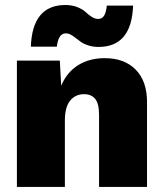

<svg xmlns="http://www.w3.org/2000/svg" viewBox="-20 -740 651 760"><path d="M395 -509.8Q472.2 -509.8 517.1 -464.4Q562 -418.9 562 -335.9V0H372.1V-285.2Q372.1 -329.6 356.9 -348.4Q341.8 -367.2 313 -367.2Q278.3 -367.2 257.6 -341.6Q236.8 -315.9 236.8 -263.2V0H46.9V-500H216.8L222.2 -400.9Q245.1 -454.6 289.6 -482.2Q334 -509.8 395 -509.8ZM102.1 -555.2Q107.9 -720.2 238.8 -720.2Q265.1 -720.2 286.4 -711.7Q307.6 -703.1 318.6 -692.6Q329.6 -682.1 342.8 -673.6Q356 -665 368.2 -665Q383.8 -665 391.8 -677.7Q399.9 -690.4 402.8 -717.8H506.8Q501 -554.2 370.1 -554.2Q348.6 -554.2 330.8 -559.8Q313 -565.4 301.5 -573.2Q290 -581.1 280.5 -588.9Q271 -596.7 261 -602.3Q251 -607.9 240.2 -607.9Q210.9 -607.9 205.1 -555.2Z"/></svg>

Font: Human Sans Black
Style: Regular
Weight: 800
Designer: Tim Radville
Foundry: Continuum
Version: Version 1.000;FEAKit 1.0